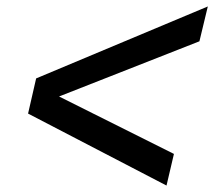

<svg xmlns="http://www.w3.org/2000/svg" viewBox="-20 -596 664 595"><path d="M624 -576 598 -468 163 -297 519 -119 496 -21 67 -244 92 -353Z"/></svg>

Font: Elaine Sans Medium
Style: Italic
Weight: 500
Italic angle: -13°
Designer: Wei Huang
Foundry: Wei Huang
Version: Version 2.001;December 24, 2019;FontCreator 12.0.0.2547 64-b